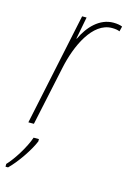

<svg xmlns="http://www.w3.org/2000/svg" viewBox="-151 -592 579 870"><g transform="rotate(15 139.0 -157.5)"><path d="M14 0H40L99 -277C122 -387 179 -511 270 -511C285 -511 298 -509 306 -505L312 -529C303 -533 288 -536 270 -536C205 -536 156 -483 128 -423H126L146 -527H125ZM-34 208V221H-22C16 184 62 116 80 72V61H55C39 109 -4 177 -34 208Z"/></g></svg>

Font: Noto Sans Condensed Thin
Style: Italic
Weight: 100
Width: 3
Italic angle: -12°
Designer: Monotype Design Team
Foundry: Monotype Imaging Inc.
Version: Version 2.013